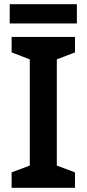

<svg xmlns="http://www.w3.org/2000/svg" viewBox="-20 -889 410 909"><path d="M335 0H35V-73L121 -105V-608L35 -641V-714H335V-641L249 -608V-105L335 -73ZM344 -869V-778H26V-869Z"/></svg>

Font: Noto Sans Tangsa SemiBold
Style: Regular
Weight: 600
Version: Version 1.504